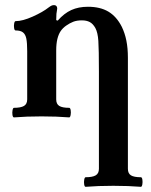

<svg xmlns="http://www.w3.org/2000/svg" viewBox="-20 -451 587 744"><path d="M40.5 -333Q36.1 -333 34.7 -342Q33.2 -351.1 34.9 -360.1Q36.6 -369.1 40.5 -369.1Q67.4 -369.1 106.7 -386.7Q146 -404.3 168.9 -422.4Q175.3 -427.2 179.7 -429.2Q184.1 -431.2 189.5 -431.2Q195.3 -431.2 198.5 -427.7Q201.7 -424.3 201.7 -418Q199.7 -407.7 198.7 -397.5Q197.8 -387.2 197.8 -373L203.6 -371.1Q228.5 -399.4 256.3 -412.1Q284.2 -424.8 320.8 -424.8Q368.2 -424.8 399.9 -406Q431.6 -387.2 451.7 -347.7Q463.9 -322.8 469.7 -293.5Q475.6 -264.2 475.6 -227.1V199.2H363.3V-172.9Q363.3 -259.8 361.1 -292.5Q358.9 -325.2 349.6 -342.3Q340.3 -358.9 327.9 -365.5Q315.4 -372.1 297.4 -372.1Q277.8 -372.1 263.9 -366.7Q250 -361.3 236.3 -351.6Q223.6 -342.8 215.3 -330.8Q207 -318.8 202.4 -300.3Q197.8 -281.7 197.8 -254.9V-69.8H85.4V-252.4Q85.4 -284.7 82 -301.3Q78.6 -317.9 69.1 -325.4Q59.6 -333 40.5 -333ZM34.2 -33.2Q60.5 -33.2 73 -40.5Q85.4 -47.9 85.4 -65.9V-98.6H197.8V-65.9Q197.8 -47.9 209.7 -40.5Q221.7 -33.2 248 -33.2Q252.4 -33.2 253.9 -23.9Q255.4 -14.6 253.7 -5.4Q252 3.9 248 3.9Q200.7 0 141.1 0Q81.5 0 34.2 3.9Q29.8 3.9 28.3 -5.4Q26.9 -14.6 28.6 -23.9Q30.3 -33.2 34.2 -33.2ZM312 235.8Q338.4 235.8 350.8 228.5Q363.3 221.2 363.3 203.1V170.4H475.6V203.1Q475.6 221.2 487.5 228.5Q499.5 235.8 525.9 235.8Q530.3 235.8 531.7 245.1Q533.2 254.4 531.5 263.7Q529.8 272.9 525.9 272.9Q478.5 269 418.9 269Q359.4 269 312 272.9Q307.6 272.9 306.2 263.7Q304.7 254.4 306.4 245.1Q308.1 235.8 312 235.8Z"/></svg>

Font: Junicode Two Beta VF
Style: Regular
Weight: 400
Designer: Peter S. Baker
Foundry: Briery Creek Software
Version: Version 1.031 beta; ttfautohint (v1.8.1.43-b0c9)